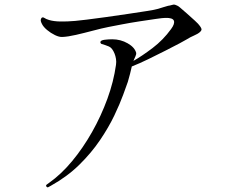

<svg xmlns="http://www.w3.org/2000/svg" viewBox="-20 -774 1040 826"><path d="M249 -615Q235 -614 216.5 -623Q198 -632 182.5 -645Q167 -658 161 -670Q154 -683 155.5 -689.5Q157 -696 160 -698Q165 -701 171.5 -696.5Q178 -692 191 -688Q211 -682 240 -681.5Q269 -681 303 -684Q317 -685 353 -689.5Q389 -694 436 -700.5Q483 -707 529.5 -714Q576 -721 611.5 -726.5Q647 -732 660 -736Q670 -739 682.5 -743Q695 -747 703 -749Q711 -750 719 -752.5Q727 -755 732 -754Q737 -752 742 -750Q747 -748 754 -742Q766 -732 784 -716Q802 -700 818.5 -685Q835 -670 840 -662Q844 -657 846.5 -650.5Q849 -644 840 -636Q831 -628 814.5 -621Q798 -614 784 -605Q778 -601 752.5 -587.5Q727 -574 691.5 -556Q656 -538 618 -519.5Q580 -501 547 -488Q543 -471 539.5 -456.5Q536 -442 530 -422Q524 -405 510 -366.5Q496 -328 472 -277.5Q448 -227 410.5 -171.5Q373 -116 321 -65Q269 -14 199 25Q191 30 187 31.5Q183 33 180 29Q176 24 181 20Q186 16 192 12Q243 -24 290 -80.5Q337 -137 376 -206Q415 -275 442 -349Q469 -423 479 -495Q481 -508 479 -520.5Q477 -533 473 -543Q463 -568 448.5 -574Q434 -580 417 -585Q415 -585 413 -588.5Q411 -592 412 -594Q414 -601 430.5 -603Q447 -605 463 -605Q499 -605 529.5 -587.5Q560 -570 566 -546Q567 -542 563 -532.5Q559 -523 554 -512Q591 -533 636.5 -567.5Q682 -602 716 -649Q733 -672 728 -685Q723 -698 691 -697Q681 -697 650 -692.5Q619 -688 579.5 -682Q540 -676 504 -669Q468 -662 447 -658Q417 -652 379.5 -642Q342 -632 307 -624Q272 -616 249 -615Z"/></svg>

Font: Shippori Mincho TTF
Style: Regular
Weight: 400
Version: Version 2.100